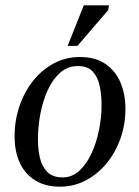

<svg xmlns="http://www.w3.org/2000/svg" viewBox="-20 -694 525 724"><path d="M206 10Q151 10 112.5 -14Q74 -38 54.5 -80.5Q35 -123 35 -180Q35 -240 53.5 -294Q72 -348 105 -389.5Q138 -431 183 -455Q228 -479 281 -479Q341 -479 379 -452Q417 -425 435 -381Q453 -337 453 -284Q453 -224 434 -171Q415 -118 381.5 -77.5Q348 -37 303 -13.5Q258 10 206 10ZM216 -25Q252 -25 279.5 -50.5Q307 -76 325.5 -116.5Q344 -157 353.5 -204.5Q363 -252 363 -297Q363 -338 355.5 -371.5Q348 -405 329 -425Q310 -445 274 -445Q235 -445 206.5 -419.5Q178 -394 159.5 -353Q141 -312 132 -263.5Q123 -215 123 -169Q123 -132 130.5 -99Q138 -66 158.5 -45.5Q179 -25 216 -25ZM272 -521H235L296 -674H391L388 -656Z"/></svg>

Font: STIX Two Text
Style: Italic
Weight: 400
Italic angle: -12°
Designer: Ross Mills, John Hudson & Paul Hanslow, Tiro Typeworks Ltd; with prior portions MicroPress Inc. and Coen Hoffman, Elsevi
Foundry: Tiro Typeworks Ltd
Version: Version 2.13 b171